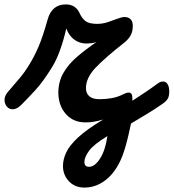

<svg xmlns="http://www.w3.org/2000/svg" viewBox="-32 -545 786 869"><path d="M355 9Q300 9 266.5 -28.5Q233 -66 232 -124Q232 -175 255 -215Q278 -255 318 -289Q358 -323 405 -355Q395 -351 381.5 -349.5Q368 -348 360 -348Q329 -348 305 -365Q281 -382 268 -416Q256 -363 239.5 -317.5Q223 -272 203 -240Q163 -175 127.5 -136.5Q92 -98 63 -69Q44 -51 27 -50.5Q10 -50 -0.5 -62Q-11 -74 -11.5 -92Q-12 -110 3 -128Q26 -156 52 -185.5Q78 -215 102 -255Q122 -287 141.5 -331.5Q161 -376 184 -458Q203 -525 266 -525Q311 -525 329 -484Q339 -462 355 -449.5Q371 -437 408 -437Q433 -437 456.5 -445Q480 -453 500 -460.5Q520 -468 532 -468Q548 -468 558.5 -458.5Q569 -449 569 -428Q569 -403 559.5 -385.5Q550 -368 533 -354Q445 -285 401 -239Q357 -193 357 -146Q357 -123 372 -109.5Q387 -96 419 -96Q447 -96 474.5 -101Q502 -106 527 -119Q533 -122 539 -124Q545 -126 552 -126Q559 -126 563.5 -119Q568 -112 567 -89Q597 -108 626.5 -128Q656 -148 683 -168Q694 -176 706 -176Q719 -176 726.5 -164Q734 -152 734 -132Q734 -111 728 -99.5Q722 -88 705 -76Q668 -50 631 -28Q594 -6 561 14Q555 42 549 68Q543 94 536 118Q511 209 461.5 256.5Q412 304 350 304Q307 304 280 275.5Q253 247 253 206Q253 177 267.5 145.5Q282 114 321 77.5Q360 41 435 -4Q410 3 392.5 6Q375 9 355 9ZM371 210Q397 210 421 172.5Q445 135 454 71Q393 108 371.5 137Q350 166 350 188Q350 210 371 210Z"/></svg>

Font: Pacifico
Style: Regular
Weight: 400
Designer: Vernon Adams
Foundry: Vernon Adams
Version: Version 3.010; ttfautohint (v1.8.4.7-5d5b)